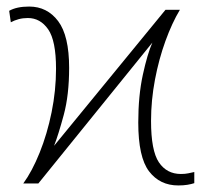

<svg xmlns="http://www.w3.org/2000/svg" viewBox="-20 -560 628 586"><path d="M51 0Q78 -37 101 -94Q124 -151 137.5 -217.5Q151 -284 151 -350Q151 -436 127 -470.5Q103 -505 65 -505Q50 -505 37 -501.5Q24 -498 13 -492L8 -527Q31 -540 69 -540Q124 -540 157.5 -495.5Q191 -451 191 -353Q191 -270 174.5 -209Q158 -148 145 -115L485 -530H529Q505 -490 485 -435Q465 -380 453 -317Q441 -254 441 -191Q441 -100 465 -64.5Q489 -29 532 -29Q545 -29 554.5 -31Q564 -33 573 -35V-1Q564 2 552 4Q540 6 524 6Q468 6 435 -37Q402 -80 402 -186Q402 -268 416 -332Q430 -396 445 -430L97 0Z"/></svg>

Font: Noto Sans Disp ExtLt
Style: Regular
Weight: 200
Designer: Monotype Design Team
Foundry: Monotype Imaging Inc.
Version: Version 2.000;GOOG;noto-source:20170915:90ef993387c0